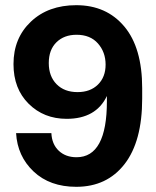

<svg xmlns="http://www.w3.org/2000/svg" viewBox="-20 -710 600 740"><path d="M274 -690Q390 -690 459 -608Q528 -526 528 -370V-330Q528 -165 460 -77.5Q392 10 274 10Q172 10 109.5 -49Q47 -108 42 -197H178Q180 -154 206.5 -129Q233 -104 275 -104Q392 -104 392 -320V-340Q350 -252 237 -252Q149 -252 90.5 -310Q32 -368 32 -463Q32 -563 99 -626.5Q166 -690 274 -690ZM279 -355Q328 -355 357.5 -384Q387 -413 387 -461Q387 -509 357.5 -542.5Q328 -576 275 -576Q227 -576 197.5 -547Q168 -518 168 -467Q168 -416 198 -385.5Q228 -355 279 -355Z"/></svg>

Font: TASA Orbiter Display
Style: Bold
Weight: 700
Designer: Weizhong Zhang
Version: Version 1.000;Glyphs 3.1.2 (3151)